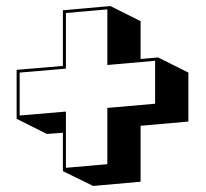

<svg xmlns="http://www.w3.org/2000/svg" viewBox="-20 -582 680 635"><path d="M188 -16V-143L135 -139L35 -189V-351L188 -364V-548L345 -562L445 -512V-387L503 -392L603 -342V-180L445 -166V19L288 33ZM493 -239V-381L335 -367V-551L198 -539V-355L45 -342V-200L198 -213V-27L335 -39V-225Z"/></svg>

Font: Rampart One
Style: Regular
Weight: 400
Designer: Fontworks Inc.
Foundry: Fontworks Inc.
Version: Version 1.100